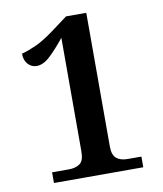

<svg xmlns="http://www.w3.org/2000/svg" viewBox="-81 -784 723 851"><g transform="rotate(-10 280.5 -359.0)"><path d="M93 0V-48H169Q199 -48 218 -61.5Q237 -75 237 -116V-628Q199 -581 168.5 -552.5Q138 -524 108 -524Q85 -524 69 -541.5Q53 -559 53 -589Q83 -597 118.5 -613Q154 -629 204 -666L274 -718H365V-116Q365 -78 383 -63Q401 -48 433 -48H495V0Z"/></g></svg>

Font: Noto Serif Hentaigana SemiBold
Style: Regular
Weight: 600
Designer: Kazuhiro Yamada
Foundry: nipponia
Version: Version 1.000; ttfautohint (v1.8.4.7-5d5b)